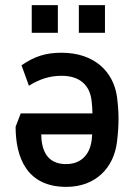

<svg xmlns="http://www.w3.org/2000/svg" viewBox="-20 -720 538 750"><path d="M220 -514C159 -514 115 -500 64 -465L93 -385C132 -410 174 -424 220 -424C293 -424 332 -386 338 -324C340 -308 341 -292 341 -277H61L41 -225C41 -107 83 10 239 10C355 10 425 -66 437 -166C441 -199 443 -227 443 -255C443 -283 441 -310 437 -342C423 -440 349 -514 220 -514ZM288 -592H390V-700H288ZM104 -592H206V-700H104ZM141 -195H340C340 -190 339 -186 339 -182C335 -124 303 -79 238 -79C161 -79 142 -137 141 -195Z"/></svg>

Font: Finlandica Medium
Style: Regular
Weight: 500
Designer: Niklas Ekholm, Juho Hiilivirta, Jaakko Suomalainen
Foundry: Helsinki Type Studio
Version: Version 2.000;Glyphs 3.2 (3202)